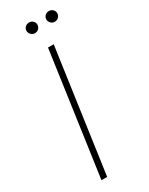

<svg xmlns="http://www.w3.org/2000/svg" viewBox="-166 -638 519 671"><g transform="rotate(-30 93.5 -302.0)"><path d="M29 0 99 -495H122L52 0ZM85 -561Q76 -561 69.5 -567.5Q63 -574 63 -583Q63 -592 69.5 -598Q76 -604 85 -604Q94 -604 100.5 -598Q107 -592 107 -583Q107 -574 100.5 -567.5Q94 -561 85 -561ZM165 -561Q156 -561 149.5 -567.5Q143 -574 143 -583Q143 -592 149.5 -598Q156 -604 165 -604Q174 -604 180.5 -598Q187 -592 187 -583Q187 -574 180.5 -567.5Q174 -561 165 -561Z"/></g></svg>

Font: Alumni Sans SC Thin
Style: Italic
Weight: 100
Italic angle: -8°
Designer: Robert E. Leuschke
Foundry: Robert E. Leuschke
Version: Version 1.016